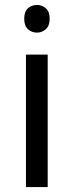

<svg xmlns="http://www.w3.org/2000/svg" viewBox="-20 -757 298 777"><path d="M173 -536V0H85V-536ZM130 -737Q150 -737 165.5 -723.5Q181 -710 181 -681Q181 -653 165.5 -639Q150 -625 130 -625Q108 -625 93 -639Q78 -653 78 -681Q78 -710 93 -723.5Q108 -737 130 -737Z"/></svg>

Font: Noto Sans Telugu
Style: Regular
Weight: 400
Designer: Jelle Bosma - Monotype Design Team
Foundry: Monotype Imaging Inc.
Version: Version 2.003